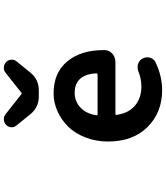

<svg xmlns="http://www.w3.org/2000/svg" viewBox="51 -936 897 1040"><g transform="rotate(-90 500.0 -415.5)"><path d="M532.2 13.7Q411.1 13.7 332.5 -65.4Q253.9 -144.5 253.9 -279.3Q253.9 -344.7 275.9 -401.4Q297.9 -458 334.5 -495.1Q371.1 -532.2 418 -553.2Q464.8 -574.2 514.6 -574.2Q627 -574.2 688 -500Q749 -425.8 749 -305.7Q749 -300.8 749 -295.9Q748 -271.5 729 -255.4Q710 -239.3 684.6 -239.3H404.3Q396.5 -239.3 398.4 -231.4Q408.2 -167 449.2 -132.8Q490.2 -98.6 551.8 -98.6Q592.8 -98.6 631.8 -114.3Q643.6 -119.1 655.3 -119.1Q664.1 -119.1 671.9 -117.2Q693.4 -111.3 703.1 -92.8Q710 -80.1 710 -66.4Q710 -52.7 703.1 -40.5Q696.3 -28.3 683.6 -22.5Q609.4 13.7 532.2 13.7ZM396.5 -343.8Q394.5 -335.9 402.3 -335.9H615.2Q623 -335.9 623 -342.8Q621.1 -398.4 594.7 -429.2Q568.4 -460 516.6 -460Q472.7 -460 439 -429.7Q405.3 -399.4 396.5 -343.8ZM498 -654.3Q440.4 -654.3 403.3 -698.2L340.8 -775.4Q331.1 -787.1 331.1 -800.8Q331.1 -819.3 343.8 -831.1Q356.4 -842.8 373 -843.8Q374 -843.8 375 -843.8Q389.6 -843.8 402.3 -834L509.8 -749Q511.7 -747.1 514.2 -747.1Q516.6 -747.1 518.6 -749L626 -834Q637.7 -843.8 653.3 -843.8Q654.3 -843.8 655.3 -843.8Q671.9 -842.8 684.6 -831.1Q697.3 -819.3 697.3 -800.8Q697.3 -786.1 688.5 -775.4L626 -698.2Q588.9 -654.3 531.2 -654.3Z"/></g></svg>

Font: Gen Jyuu Gothic Monospace Bold
Style: Bold
Weight: 700
Designer: [Source Han Sans]
Ryoko NISHIZUKA  (kana & ideographs); Paul D. Hunt (Latin, Greek & Cyrillic); Wenlong ZHANG  (bopomofo
Version: Version 1.002.20150607